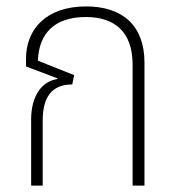

<svg xmlns="http://www.w3.org/2000/svg" viewBox="-20 -578 553 598"><path d="M248 -558C125 -558 61 -488 61 -395V-371L159 -334V-332C108 -324 77 -277 77 -206V0H113V-202C113 -273 139 -315 205 -315L211 -344L98 -389C101 -475 151 -525 247 -525C339 -525 393 -477 393 -377V0H430V-383C430 -499 361 -558 248 -558Z"/></svg>

Font: Noto Sans Thai Looped SemiCondensed ExtraLight
Style: Regular
Weight: 200
Width: 4
Designer: Sasikarn Vongin, Ben Mitchell
Foundry: The Fontpad Ltd
Version: Version 1.001